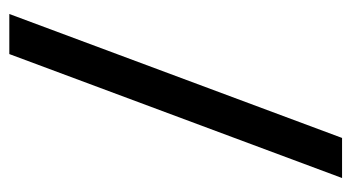

<svg xmlns="http://www.w3.org/2000/svg" viewBox="-191 -563 754 412"><g transform="rotate(90 186.0 -357.0)"><path d="M362 -714 96 0H10L276 -714Z"/></g></svg>

Font: Noto Sans Thaana
Style: Regular
Weight: 400
Designer: Monotype Design Team
Foundry: Monotype Imaging Inc.
Version: Version 2.001